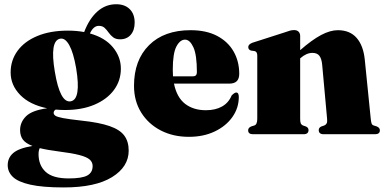

<svg xmlns="http://www.w3.org/2000/svg" viewBox="-20 -618 1770 884"><path d="M356.5 -62.5Q437 -54 484.5 -37.5Q532 -21 552.2 6.2Q572.5 33.5 572.5 75.5Q572.5 150 495.8 197.5Q419 245 273.5 245Q176 245 119.5 232.2Q63 219.5 39.2 196.5Q15.5 173.5 15.5 142.5Q15.5 108.5 41 86.5Q66.5 64.5 129.5 54Q98 42 85.2 24.5Q72.5 7 72.5 -19Q72.5 -55.5 100 -82.8Q127.5 -110 197 -119.5Q116.5 -136 72.8 -181Q29 -226 29 -284.5Q29 -340.5 60.8 -384Q92.5 -427.5 151.8 -452.2Q211 -477 293 -477Q332.5 -477 367.5 -470.5Q391 -532 428.5 -565.2Q466 -598.5 515 -598.5Q554.5 -598.5 577.2 -576Q600 -553.5 600 -514Q600 -479 582 -458Q564 -437 533 -437Q513 -437 501 -446.2Q489 -455.5 480.2 -468Q471.5 -480.5 461.5 -489.8Q451.5 -499 435 -499Q410 -499 394 -464Q463.5 -444.5 500 -400.2Q536.5 -356 536.5 -302Q536.5 -246.5 504.5 -203.5Q472.5 -160.5 414.8 -136Q357 -111.5 279.5 -111.5Q257 -111.5 236.5 -113.5Q227 -108 227 -98Q227 -91 235 -85.2Q243 -79.5 270.5 -74.2Q298 -69 356.5 -62.5ZM257.5 -440Q208 -431.5 232.5 -287.5Q256.5 -143 305.5 -151.5Q354.5 -160 330.5 -304.5Q318 -376 299 -410Q280 -444 257.5 -440ZM157.5 91.5Q157.5 143 190.2 173.2Q223 203.5 296 203.5Q357 203.5 381.8 190Q406.5 176.5 406.5 146.5Q406.5 128.5 392.8 116.5Q379 104.5 345.2 95.8Q311.5 87 251.5 79.5Q197 72.5 163 64Q157.5 75 157.5 91.5Z M1081.5 -278Q1081.5 -233 1036 -233H781Q794 -169.5 832.2 -140Q870.5 -110.5 928 -110.5Q971.5 -110.5 1002 -127.5Q1032.5 -144.5 1046.5 -178.5Q1060 -192 1067.5 -192Q1079.5 -192 1079.5 -171.5Q1079.5 -121 1050 -79.2Q1020.5 -37.5 968.8 -12.8Q917 12 849.5 12Q777 12 720 -17.5Q663 -47 630 -100Q597 -153 597 -223Q597 -341 666.2 -410Q735.5 -479 857.5 -479Q929.5 -479 979.5 -452.8Q1029.5 -426.5 1055.5 -381Q1081.5 -335.5 1081.5 -278ZM775.5 -296.5Q775.5 -281 776.5 -266.5H868Q886.5 -266.5 886.5 -285.5Q886.5 -366 870.2 -400.8Q854 -435.5 832 -435.5Q809 -435.5 792.2 -404Q775.5 -372.5 775.5 -296.5Z M1362 -452.5V-387Q1417 -435 1458.8 -457Q1500.5 -479 1535.5 -479Q1591 -479 1622 -443.5Q1653 -408 1659.5 -343.5L1687 -71Q1688.5 -56.5 1690.8 -49.8Q1693 -43 1700 -40.5L1714.5 -36Q1729 -30 1729 -18Q1729 0 1706.5 0H1470.5Q1447.5 0 1447.5 -19Q1447.5 -30 1459 -35.5L1473.5 -40.5Q1480.5 -43.5 1484 -50Q1487.5 -56.5 1486 -71L1463.5 -318.5Q1461 -347 1450.8 -360.8Q1440.5 -374.5 1418.5 -374.5Q1391 -374.5 1363.5 -350.5L1362 -349V-71Q1362 -56.5 1364.8 -50Q1367.5 -43.5 1374.5 -40.5L1389 -35.5Q1400.5 -30 1400.5 -19Q1400.5 0 1377.5 0H1145Q1122.5 0 1122.5 -18Q1122.5 -30 1137 -36L1151.5 -40.5Q1164.5 -45 1164.5 -71V-362.5Q1164.5 -380.5 1151.5 -383L1136.5 -385Q1123 -388.5 1123 -401.5Q1123 -413.5 1141.5 -421L1289.5 -468.5Q1306 -474.5 1315.2 -477Q1324.5 -479.5 1334 -479.5Q1347.5 -479.5 1354.8 -472Q1362 -464.5 1362 -452.5Z"/></svg>

Font: Fraunces 72pt S000 Black
Style: Regular
Weight: 900
Version: Version 1.000; ttfautohint (v1.8.3)